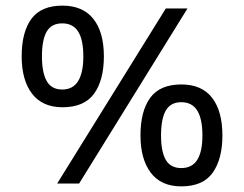

<svg xmlns="http://www.w3.org/2000/svg" viewBox="-20 -652 868 682"><path d="M569 -622H646L261 0H183ZM202 -271Q131 -271 94 -319Q57 -367 57 -452Q57 -538 91.5 -585Q126 -632 202 -632Q274 -632 311.5 -585Q349 -538 349 -452Q349 -367 314 -319Q279 -271 202 -271ZM201 -334Q239 -334 257.5 -364Q276 -394 276 -452Q276 -511 257.5 -540Q239 -569 201 -569Q163 -569 146 -540Q129 -511 129 -452Q129 -394 146 -364Q163 -334 201 -334ZM624 10Q552 10 515.5 -38.5Q479 -87 479 -171Q479 -257 513.5 -304.5Q548 -352 624 -352Q697 -352 733.5 -304.5Q770 -257 770 -171Q770 -87 735.5 -38.5Q701 10 624 10ZM624 -55Q662 -55 680.5 -84Q699 -113 699 -171Q699 -230 680.5 -259.5Q662 -289 624 -289Q586 -289 569 -259.5Q552 -230 552 -171Q552 -113 569 -84Q586 -55 624 -55Z"/></svg>

Font: hexuoriya05
Style: Book
Weight: 400
Designer: Jelle Bosma - Monotype Design Team
Foundry: Monotype Imaging Inc.
Version: Version 2.003